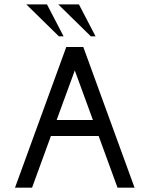

<svg xmlns="http://www.w3.org/2000/svg" viewBox="-20 -860 686 880"><path d="M596.7 0H518.6L432.1 -236.8H213.4L127 0H48.8L283.7 -644.5H361.8ZM405.8 -310.1 322.8 -537.1 239.7 -310.1ZM271.5 -693.4H250L100.6 -839.8H195.3ZM418 -693.4H396.5L247.1 -839.8H341.8Z"/></svg>

Font: Catrinity
Style: Regular
Weight: 400
Designer: Alexander Lange
Foundry: High-Logic / Made with FontCreator
Version: Version 2.090;May 20, 2024;FontCreator 15.0.0.2974 64-bit